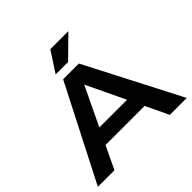

<svg xmlns="http://www.w3.org/2000/svg" viewBox="-232 -1204 1431 1431"><g transform="rotate(-45 484.0 -488.0)"><path d="M189.9 0H15.1L398.9 -750H564.9L952.1 0H773.9L688 -180.2H275.9ZM490.2 -976.1H680.2L516.1 -814.9H384.8ZM335.9 -305.2H627.9L481.9 -610.8Z"/></g></svg>

Font: Mattone
Style: Regular
Weight: 400
Width: 6
Designer: Nunzio Mazzaferro
Foundry: Collletttivo
Version: Version 2.000;Glyphs 3.2 (3217)